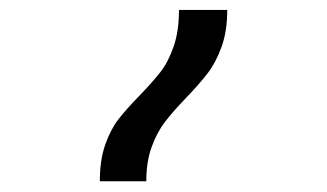

<svg xmlns="http://www.w3.org/2000/svg" viewBox="-20 -834 640 376"><path d="M253 -646.5Q279 -673.5 294.2 -693Q309.5 -712.5 320 -742.8Q330.5 -773 330.5 -814.5H425Q425 -773 414 -742.5Q403 -712 387 -691Q371 -670 344.5 -642.5Q318.5 -615.5 303 -595.2Q287.5 -575 277 -546.2Q266.5 -517.5 266.5 -479H175.5Q175.5 -520.5 186 -550.5Q196.5 -580.5 211.8 -600.2Q227 -620 253 -646.5Z"/></svg>

Font: JuliaMono
Style: Italic
Weight: 400
Italic angle: -9°
Monospace: yes
Designer: cormullion
Foundry: corm
Version: Version 0.057; ttfautohint (v1.8.4)